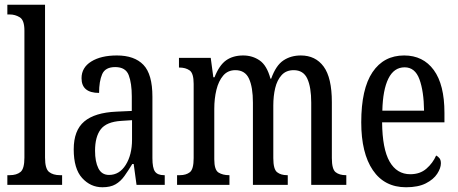

<svg xmlns="http://www.w3.org/2000/svg" viewBox="-20 -780 1933 810"><path d="M11 0V-41H21Q50 -41 66.5 -54.5Q83 -68 83 -115V-651Q83 -695 63.5 -707Q44 -719 21 -719H11V-760H170V-115Q170 -68 187 -54.5Q204 -41 233 -41H242V0Z M412 10Q362 10 326.5 -29Q291 -68 291 -150Q291 -230 335.5 -267.5Q380 -305 471 -309L536 -312V-373Q536 -429 523 -463Q510 -497 466 -497Q424 -497 411 -467Q398 -437 398 -388Q324 -388 324 -450Q324 -495 365 -520.5Q406 -546 473 -546Q547 -546 585 -506.5Q623 -467 623 -372V-113Q623 -71 634 -56Q645 -41 672 -41H675V0H556L544 -88H538Q521 -60 505 -37.5Q489 -15 467.5 -2.5Q446 10 412 10ZM440 -42Q484 -42 510.5 -84.5Q537 -127 537 -191V-273L491 -270Q429 -266 405 -234.5Q381 -203 381 -144Q381 -98 395 -70Q409 -42 440 -42Z M727 0V-41H739Q765 -41 781 -53.5Q797 -66 797 -113V-426Q797 -471 780 -483Q763 -495 737 -495H735V-536H869L880 -454H885Q905 -505 934 -525.5Q963 -546 1006 -546Q1045 -546 1075.5 -525Q1106 -504 1121 -448H1124Q1144 -504 1175.5 -525Q1207 -546 1249 -546Q1311 -546 1345.5 -499Q1380 -452 1380 -349V-113Q1380 -66 1396 -53.5Q1412 -41 1439 -41H1441V0H1293V-347Q1293 -412 1276.5 -448Q1260 -484 1219 -484Q1187 -484 1168 -463Q1149 -442 1141 -408.5Q1133 -375 1133 -335V-113Q1133 -66 1149 -53.5Q1165 -41 1191 -41H1194V0H1047V-347Q1047 -412 1030.5 -448Q1014 -484 973 -484Q941 -484 921.5 -461Q902 -438 893 -401Q884 -364 884 -321V-108Q884 -63 902 -52Q920 -41 946 -41H948V0Z M1693 10Q1602 10 1553 -62Q1504 -134 1504 -264Q1504 -405 1551.5 -475.5Q1599 -546 1685 -546Q1765 -546 1810 -484.5Q1855 -423 1855 -304V-264H1592Q1593 -152 1623.5 -98.5Q1654 -45 1711 -45Q1752 -45 1779 -68.5Q1806 -92 1820 -124Q1828 -120 1834 -112.5Q1840 -105 1840 -91Q1840 -71 1824.5 -47Q1809 -23 1776.5 -6.5Q1744 10 1693 10ZM1769 -313Q1768 -395 1749.5 -445.5Q1731 -496 1687 -496Q1642 -496 1618.5 -448.5Q1595 -401 1593 -313Z"/></svg>

Font: Noto Serif Hebrew ExtraCondensed
Style: Regular
Weight: 400
Width: 2
Designer: Monotype Design Team
Foundry: Monotype Imaging Inc.
Version: Version 2.004; ttfautohint (v1.8.4.7-5d5b)